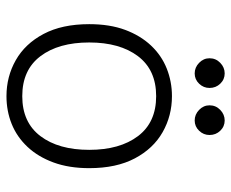

<svg xmlns="http://www.w3.org/2000/svg" viewBox="-82 -638 731 608"><g transform="rotate(90 284.0 -333.5)"><path d="M284 12Q222 12 170 -17.5Q118 -47 87 -105.5Q56 -164 56 -250Q56 -315 74 -363.5Q92 -412 123.5 -445.5Q155 -479 196.5 -495.5Q238 -512 284 -512Q346 -512 398 -482.5Q450 -453 481 -394.5Q512 -336 512 -250Q512 -186 494 -137Q476 -88 444.5 -54.5Q413 -21 372 -4.5Q331 12 284 12ZM284 -38Q367 -38 410.5 -95.5Q454 -153 454 -250Q454 -347 410.5 -404.5Q367 -462 284 -462Q201 -462 157.5 -404.5Q114 -347 114 -250Q114 -153 157.5 -95.5Q201 -38 284 -38ZM361 -584Q342 -584 327.5 -598Q313 -612 313 -631Q313 -651 327.5 -665Q342 -679 361 -679Q380 -679 393.5 -665Q407 -651 407 -631Q407 -612 393.5 -598Q380 -584 361 -584ZM212 -584Q193 -584 178.5 -598Q164 -612 164 -631Q164 -651 178.5 -665Q193 -679 212 -679Q231 -679 244.5 -665Q258 -651 258 -631Q258 -612 244.5 -598Q231 -584 212 -584Z"/></g></svg>

Font: Inclusive Sans Light
Style: Regular
Weight: 300
Designer: Olivia King
Foundry: Olivia King
Version: Version 2.004